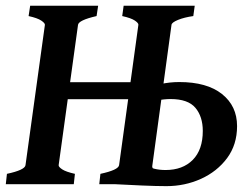

<svg xmlns="http://www.w3.org/2000/svg" viewBox="-21 -635 869 662"><path d="M233.4 0H-1L2.9 -35.6Q64.5 -48.8 66.9 -65.4L133.8 -549.3Q134.3 -555.2 121.3 -564Q108.4 -572.8 77.6 -579.6L83 -615.2H317.4L312 -579.6Q250 -565.4 248 -549.3L181.2 -65.4Q180.7 -59.6 193.6 -51Q206.5 -42.5 237.3 -35.6ZM446.8 -293H164.6L172.4 -351.6H455.1ZM565.9 0H321.3L325.2 -35.6Q386.7 -48.8 389.6 -65.4L456.1 -549.3Q457 -555.2 444.1 -564Q431.2 -572.8 400.4 -579.6L405.3 -615.2H650.4L645.5 -579.6Q614.3 -575.2 592.8 -566.4Q571.3 -557.6 570.3 -549.3L503.9 -62Q502.9 -55.2 513.4 -48.1Q523.9 -41 569.8 -32.2ZM552.7 6.8Q519.5 6.8 468.3 4.6Q417 2.4 373 0L480.5 -66.4Q507.3 -48.8 549.8 -48.8Q608.9 -48.8 643.6 -83.7Q678.2 -118.7 678.2 -183.6Q678.2 -232.9 652.8 -263.2Q627.4 -293.5 566.9 -293.5Q545.9 -293.5 520.8 -288.8Q495.6 -284.2 476.6 -278.3L478 -331.5Q502 -338.4 533 -345.2Q564 -352.1 597.2 -352.1Q692.4 -352.1 744.4 -310.8Q796.4 -269.5 796.4 -200.2Q796.4 -136.2 762 -89.8Q727.5 -43.5 671.9 -18.3Q616.2 6.8 552.7 6.8Z"/></svg>

Font: Gentium Plus
Style: Bold Italic
Weight: 700
Italic angle: -8°
Designer: Victor Gaultney, Annie Olsen, Iska Routamaa, Becca Hirsbrunner
Foundry: SIL International
Version: Version 6.101